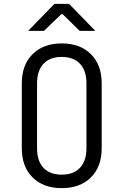

<svg xmlns="http://www.w3.org/2000/svg" viewBox="-20 -965 640 995"><path d="M93 -197V-533Q93 -629 149 -684.5Q205 -740 300 -740Q395 -740 451 -684.5Q507 -629 507 -533V-197Q507 -101 451 -45.5Q395 10 300 10Q205 10 149 -45.5Q93 -101 93 -197ZM428 -197V-533Q428 -599 394.5 -634.5Q361 -670 300 -670Q239 -670 205.5 -634.5Q172 -599 172 -533V-197Q172 -131 205 -95.5Q238 -60 300 -60Q361 -60 394.5 -95.5Q428 -131 428 -197ZM208 -805H126L262 -945H338L474 -805H393L305 -891H297Z"/></svg>

Font: JetBrains Mono Semi Light
Style: Regular
Weight: 350
Monospace: yes
Designer: Philipp Nurullin, Konstantin Bulenkov
Foundry: JetBrains
Version: 2.002